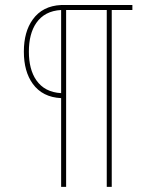

<svg xmlns="http://www.w3.org/2000/svg" viewBox="-20 -730 610 750"><path d="M218.8 -690.9Q154.3 -687.5 121.6 -640.1Q92.8 -598.1 92.8 -528.3Q92.8 -459 121.6 -417Q154.3 -369.6 218.8 -366.2ZM397 -690.9H238.3V0H218.8V-346.7Q146 -350.1 107.9 -402.8Q73.2 -450.7 73.2 -528.3Q73.2 -606 107.9 -653.8Q146 -707 218.8 -710.4H497.1V-690.9H416.5V0H397Z"/></svg>

Font: Fortheenas_01
Style: Regular
Weight: 100
Designer: Situjuh Nazara
Version: Version 1.10 September 8, 2014